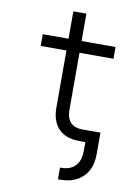

<svg xmlns="http://www.w3.org/2000/svg" viewBox="-97 -743 744 1029"><g transform="rotate(10 275.0 -228.5)"><path d="M292 222V158H300Q321 158 341.5 151Q362 144 376 128.5Q390 113 396 92.5Q402 72 402 51V0H371Q351 0 330 -3.5Q309 -7 290.5 -16Q272 -25 257 -40Q242 -55 233 -74Q224 -93 220.5 -113.5Q217 -134 217 -155V-466H77V-530H217V-679H288V-530H473V-466H288V-155Q288 -137 292.5 -119.5Q297 -102 308.5 -89Q320 -76 337 -70Q354 -64 371 -64H473V51Q473 74 469 97Q465 120 454.5 140.5Q444 161 427 177.5Q410 194 389.5 204Q369 214 346 218Q323 222 300 222Z"/></g></svg>

Font: Lode
Style: Regular
Weight: 400
Monospace: yes
Designer: Belleve Invis
Foundry: Belleve Invis
Version: Version 29.2.0; ttfautohint (v1.8.3)